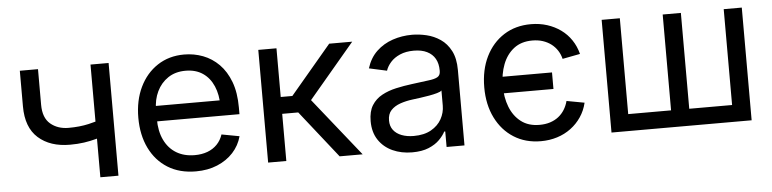

<svg xmlns="http://www.w3.org/2000/svg" viewBox="-39 -720 3653 909"><g transform="rotate(-5 1787.5 -266.0)"><path d="M278.3 -166Q184.1 -166 127.9 -216.1Q71.8 -266.1 71.8 -366.2V-535.6H158.2V-366.2Q158.2 -304.2 192.6 -275.1Q227.1 -246.1 278.3 -246.1Q331.1 -246.1 374 -255.9Q417 -265.6 460.4 -280.8V-200.7Q432.1 -190.4 403.8 -182.6Q375.5 -174.8 345 -170.4Q314.5 -166 278.3 -166ZM407.7 0V-535.6H493.7V0Z M861.8 11.7Q783.7 11.7 727.8 -23.2Q671.9 -58.1 641.6 -120.4Q611.3 -182.6 611.3 -264.6Q611.3 -346.7 641.6 -409.7Q671.9 -472.7 726.3 -508.5Q780.8 -544.4 853 -544.4Q899.9 -544.4 942.4 -528.3Q984.9 -512.2 1018.1 -478.8Q1051.3 -445.3 1070.6 -394Q1089.8 -342.8 1089.8 -272V-240.2H666V-313.5H1042.5L1003.4 -286.6Q1003.4 -340.3 985.8 -381.1Q968.3 -421.9 934.8 -444.6Q901.4 -467.3 853 -467.3Q804.7 -467.3 770 -444.1Q735.4 -420.9 716.8 -382.1Q698.2 -343.3 698.2 -296.4V-251.5Q698.2 -193.4 718.3 -151.6Q738.3 -109.9 775.1 -87.6Q812 -65.4 862.3 -65.4Q896 -65.4 922.9 -75.4Q949.7 -85.4 968.5 -104.7Q987.3 -124 996.6 -151.9L1081.1 -136.2Q1069.3 -92.3 1038.8 -59.1Q1008.3 -25.9 963.1 -7.1Q918 11.7 861.8 11.7Z M1205.1 0V-535.6H1291.5V-304.2H1346.7L1542 -535.6H1651.4L1433.1 -276.9L1654.3 0H1544.9L1367.7 -224.1H1291.5V0Z M1889.2 11.2Q1837.9 11.2 1796.1 -7.8Q1754.4 -26.9 1730 -63.5Q1705.6 -100.1 1705.6 -152.8Q1705.6 -199.2 1723.6 -228Q1741.7 -256.8 1772 -273.2Q1802.2 -289.6 1839.6 -297.9Q1877 -306.2 1915.5 -311Q1964.4 -317.9 1994.4 -321.3Q2024.4 -324.7 2038.3 -332.8Q2052.2 -340.8 2052.2 -360.8V-364.3Q2052.2 -396.5 2039.3 -419.4Q2026.4 -442.4 2000.7 -455.1Q1975.1 -467.8 1938 -467.8Q1899.9 -467.8 1872.1 -455.6Q1844.2 -443.4 1827.4 -424.3Q1810.5 -405.3 1803.7 -384.3L1719.2 -402.8Q1734.4 -451.7 1767.1 -482.7Q1799.8 -513.7 1843.8 -528.6Q1887.7 -543.5 1936 -543.5Q1969.2 -543.5 2004.6 -535.2Q2040 -526.9 2070.3 -506.3Q2100.6 -485.8 2119.4 -449.7Q2138.2 -413.6 2138.2 -358.4V0H2053.2V-73.7H2048.3Q2039.1 -55.2 2019.5 -35.4Q2000 -15.6 1968 -2.2Q1936 11.2 1889.2 11.2ZM1903.3 -65.4Q1952.6 -65.4 1985.8 -84.2Q2019 -103 2035.6 -133.1Q2052.2 -163.1 2052.2 -196.8V-268.6Q2046.9 -262.7 2030.5 -258.1Q2014.2 -253.4 1992.4 -249.5Q1970.7 -245.6 1949 -242.7Q1927.2 -239.7 1911.6 -237.8Q1880.4 -233.9 1853 -224.4Q1825.7 -214.8 1809.1 -197Q1792.5 -179.2 1792.5 -148.4Q1792.5 -121.6 1806.6 -103Q1820.8 -84.5 1845.7 -75Q1870.6 -65.4 1903.3 -65.4Z M2501 11.7Q2427.7 11.7 2372.6 -23.2Q2317.4 -58.1 2286.4 -120.6Q2255.4 -183.1 2255.4 -265.1Q2255.4 -348.6 2286.4 -411.4Q2317.4 -474.1 2372.6 -509.3Q2427.7 -544.4 2501 -544.4Q2542 -544.4 2577.9 -533Q2613.8 -521.5 2642.6 -500.7Q2671.4 -480 2691.4 -450.2Q2711.4 -420.4 2720.7 -383.8L2636.7 -367.7Q2631.3 -389.6 2619.6 -407.7Q2607.9 -425.8 2590.6 -439Q2573.2 -452.1 2550.8 -459.5Q2528.3 -466.8 2501 -466.8Q2448.2 -466.8 2413.3 -439.7Q2378.4 -412.6 2360.8 -366.9Q2343.3 -321.3 2343.3 -265.1Q2343.3 -210 2360.8 -164.8Q2378.4 -119.6 2413.3 -92.8Q2448.2 -65.9 2501 -65.9Q2528.8 -65.9 2551.5 -73.2Q2574.2 -80.6 2591.3 -94Q2608.4 -107.4 2620.1 -126.2Q2631.8 -145 2637.7 -167.5L2722.2 -151.9Q2713.4 -114.7 2693.1 -84.7Q2672.9 -54.7 2643.8 -33Q2614.7 -11.2 2578.4 0.2Q2542 11.7 2501 11.7ZM2327.1 -229.5V-308.1H2581.1V-229.5Z M2836.9 -535.6H2923.3V-80.1H3127V-535.6H3213.4V-80.1H3417V-535.6H3502.9V0H2836.9Z"/></g></svg>

Font: Inter 20pt
Style: Regular
Weight: 400
Version: Version 4.001;git-66647c0bb